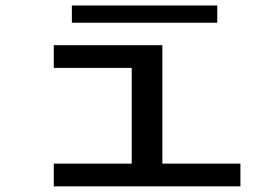

<svg xmlns="http://www.w3.org/2000/svg" viewBox="-20 -660 940 680"><path d="M170.5 0V-80.5H446.5V-419.5H170.5V-500H555V-80.5H831.5V0ZM234.5 -579.5V-640.5H749.5V-579.5Z"/></svg>

Font: Trispace Expanded
Style: Regular
Weight: 400
Width: 7
Designer: Tyler Finck
Foundry: Etcetera Type Company
Version: Version 1.210; ttfautohint (v1.8.3)